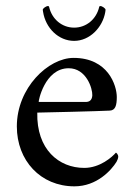

<svg xmlns="http://www.w3.org/2000/svg" viewBox="-20 -624 456 651"><path d="M106.4 -242.2C118.2 -242.2 322.3 -247.1 352.5 -249C371.1 -250 376 -266.6 376 -294.9C376 -334 346.7 -427.7 229.5 -427.7C143.6 -427.7 37.1 -326.2 37.1 -195.3C37.1 -80.1 117.2 7.8 232.4 7.8C308.6 7.8 357.4 -46.9 375 -75.2C377.9 -80.1 380.9 -87.9 380.9 -92.8C380.9 -100.6 374 -106.4 373 -106.4C360.4 -91.8 319.3 -54.7 265.6 -54.7C179.7 -54.7 103.5 -117.2 106.4 -242.2ZM212.9 -392.6C272.5 -392.6 293.9 -324.2 293 -300.8C292 -283.2 282.2 -278.3 270.5 -278.3H111.3C109.4 -278.3 130.9 -392.6 212.9 -392.6ZM231.4 -530.3C190.4 -530.3 156.2 -558.6 146.5 -600.6C146.5 -602.5 144.5 -603.5 142.6 -603.5C136.7 -603.5 125 -595.7 125 -590.8C125 -589.8 126 -585.9 126 -584C134.8 -528.3 178.7 -485.4 231.4 -485.4C284.2 -485.4 328.1 -531.2 336.9 -583C336.9 -585 337.9 -589.8 337.9 -590.8C337.9 -595.7 326.2 -603.5 320.3 -603.5C318.4 -603.5 316.4 -602.5 316.4 -600.6C306.6 -558.6 272.5 -530.3 231.4 -530.3Z"/></svg>

Font: Crimson
Style: Roman
Weight: 400
Version: Version 0.2